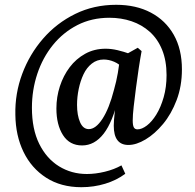

<svg xmlns="http://www.w3.org/2000/svg" viewBox="-20 -596 812 800"><path d="M319 184Q234 184 172.5 144.5Q111 105 78 37Q45 -31 44 -118Q42 -206 72.5 -288Q103 -370 159.5 -435Q216 -500 293.5 -538Q371 -576 464 -576Q547 -576 608.5 -543.5Q670 -511 704 -451Q738 -391 738 -307Q738 -237 716 -179Q694 -121 659.5 -79.5Q625 -38 586.5 -15Q548 8 515 8Q454 8 454 -72Q454 -93 458 -127Q462 -161 467 -193L474 -191Q450 -88 412 -39Q374 10 322 10Q270 10 242.5 -33Q215 -76 215 -144Q215 -192 229.5 -236.5Q244 -281 270.5 -316Q297 -351 335 -372Q373 -393 420 -393Q444 -393 469.5 -387Q495 -381 523 -371L493 -311Q478 -329 456 -338.5Q434 -348 412 -348Q384 -348 362.5 -331Q341 -314 328 -286.5Q315 -259 308 -225.5Q301 -192 301 -159Q301 -116 313.5 -87Q326 -58 350 -58Q379 -58 407 -101Q435 -144 455 -222Q465 -257 471 -292Q477 -327 479 -355L554 -397L570 -383Q564 -351 558 -311Q552 -271 546.5 -229Q541 -187 537 -151.5Q533 -116 533 -94Q533 -74 537.5 -65.5Q542 -57 553 -57Q571 -57 592 -73Q613 -89 631.5 -119Q650 -149 662 -191Q674 -233 674 -283Q674 -343 655.5 -388.5Q637 -434 604 -463.5Q571 -493 528 -507.5Q485 -522 436 -522Q362 -522 302.5 -491.5Q243 -461 200.5 -408.5Q158 -356 135.5 -288.5Q113 -221 113 -147Q113 -58 143.5 3.5Q174 65 226 97Q278 129 342 129Q378 129 417 119.5Q456 110 486 93L502 128Q466 155 418.5 169.5Q371 184 319 184Z"/></svg>

Font: Yrsa Medium
Style: Italic
Weight: 500
Italic angle: -7.10001°
Designer: Anna Giedrys (Yrsa+Rasa design), David Brezina (Yrsa art-direction, Rasa art-direction, design)
Foundry: Rosetta Type Foundry
Version: Version 2.004